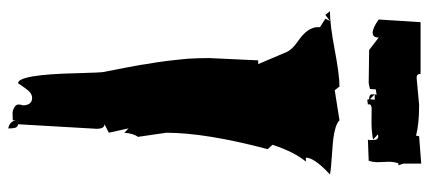

<svg xmlns="http://www.w3.org/2000/svg" viewBox="-300 -675 1012 452"><g transform="rotate(90 206.0 -449.0)"><path d="M308.6 -821.3Q288.1 -817.4 267.3 -817.6Q246.6 -817.9 236.1 -817.9Q225.6 -817.9 225.6 -812Q225.6 -809.6 226.1 -809.1L214.8 -807.6L213.4 -812Q202.1 -812 202.1 -818.8V-825.2L213.4 -814L214.8 -825.2H202.1L203.1 -829.6L190.4 -827.6L189.5 -814Q177.7 -811 175.3 -811L97.7 -812L68.4 -834.5Q68.4 -820.3 57.1 -820.3Q45.9 -820.3 25.9 -834.5L32.2 -933.1H153.8Q153.8 -923.8 163.1 -923.8L227.1 -929.7Q272.5 -929.7 299.3 -922.4L300.8 -929.7L365.2 -934.6V-893.1L369.1 -880.4L364.7 -881.3Q360.8 -871.1 360.8 -857.9L361.8 -832.5Q361.8 -820.8 358.4 -811L309.1 -809.1Q309.6 -811 309.6 -822.3Q309.6 -833.5 300.3 -833.5L296.4 -832.5ZM283.2 -170.4 272.5 14.6Q282.2 14.6 282.2 32.2V37.6Q266.1 34.2 263.2 20V26.9L251 27.3Q241.7 28.3 233.9 23.9Q226.1 19.5 226.1 14.2Q226.1 8.8 227.5 3.9H228Q228 -18.6 210.4 -18.6Q198.7 -18.6 188 -2.9Q177.2 12.7 175.8 14.6Q155.3 13.7 152.3 -126Q150.9 -180.2 149.4 -187.3Q147.9 -194.3 144.3 -213.1Q140.6 -231.9 139.4 -238.3Q138.2 -244.6 135 -262Q131.8 -279.3 130.9 -287.1L127 -310.5Q124.5 -326.2 123.5 -335.7Q122.6 -345.2 120.8 -359.6Q119.1 -374 118.2 -385.3Q116.7 -411.6 116.7 -435.5L122.1 -550.8H130.9L102.5 -617.7Q96.7 -630.9 77.6 -644Q43 -667.5 43.9 -692.4V-696.3L23.9 -709L29.3 -719.7L15.1 -709L6.3 -719.7Q38.1 -719.7 97.4 -731Q156.7 -742.2 183.6 -742.2L192.4 -731L263.2 -742.2Q275.9 -729 329.1 -725.6Q382.3 -722.2 390.6 -719.7Q351.1 -683.1 351.1 -663.1H360.4Q337.9 -636.2 320.8 -584.5L331.1 -573.2Q292.5 -426.8 292.5 -334.5L302.2 -267.6Q294.4 -257.8 292.5 -235.8L282.2 -245.6L292.5 -199.2L272.5 -189Q283.2 -189 283.2 -170.4Z"/></g></svg>

Font: Butcherman
Style: Regular
Weight: 400
Version: Version 001.003